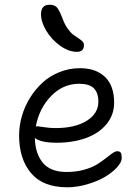

<svg xmlns="http://www.w3.org/2000/svg" viewBox="-20 -753 595 814"><path d="M306.2 -533.2Q271.5 -533.2 235.4 -558.8Q199.2 -584.5 176.5 -622.1Q153.8 -659.7 153.8 -692.9Q153.8 -732.9 190.9 -732.9Q210.4 -732.9 220.7 -722.2Q231 -711.4 245.1 -674.8Q253.4 -650.9 265.9 -633.1Q278.3 -615.2 290 -606.4Q301.8 -597.7 312.5 -590.8Q323.2 -584 329.6 -577.4Q335.9 -570.8 335.9 -562Q335.9 -533.2 306.2 -533.2ZM265.1 41Q162.6 41 111.8 -18.8Q61 -78.6 61 -179.2Q61 -219.2 72.5 -259.8Q84 -300.3 106.4 -336.9Q128.9 -373.5 159.4 -401.9Q189.9 -430.2 231.4 -447Q272.9 -463.9 318.8 -463.9Q386.7 -463.9 425.3 -426.8Q463.9 -389.6 463.9 -317.9Q463.9 -266.1 431.9 -227.1Q399.9 -188 345 -168Q290 -147.9 220.2 -147.9Q152.8 -147.9 127.9 -168Q128.9 -103 161.1 -63.5Q193.4 -23.9 262.2 -23.9Q301.8 -23.9 335 -33Q368.2 -42 389.4 -54.9Q410.6 -67.9 426.8 -80.8Q442.9 -93.8 455.6 -102.8Q468.3 -111.8 477.1 -111.8Q488.3 -111.8 492.2 -105.2Q496.1 -98.6 496.1 -83Q496.1 -65.4 476.1 -43.5Q456.1 -21.5 424.6 -2.9Q393.1 15.6 349.9 28.3Q306.6 41 265.1 41ZM138.2 -217.8Q142.1 -217.8 166.3 -213.9Q190.4 -210 215.8 -210Q297.9 -210 347.4 -240.7Q397 -271.5 397 -321.8Q397 -359.9 377.7 -378.9Q358.4 -397.9 315.9 -397.9Q247.1 -397.9 196.5 -345.7Q146 -293.5 131.8 -216.8Z"/></svg>

Font: Shantell Sans Bouncy
Style: Regular
Weight: 300
Designer: Stephen Nixon, Anya Danilova, Shantell Martin
Foundry: Arrow Type
Version: Version 1.006;[9816181b4]